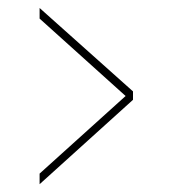

<svg xmlns="http://www.w3.org/2000/svg" viewBox="-20 -508 424 480"><path d="M79 -47.5V-74L294 -268L79 -461.5V-488L312.5 -279.5V-258.5Z"/></svg>

Font: Imbue 50pt Thin
Style: Regular
Weight: 100
Designer: Tyler Finck
Foundry: Etcetera Type Company
Version: Version 1.102; ttfautohint (v1.8.3)